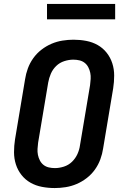

<svg xmlns="http://www.w3.org/2000/svg" viewBox="-20 -944 640 972"><path d="M257 8Q224 8 192.5 2Q161 -4 134.5 -19Q108 -34 89 -58Q70 -82 60.5 -111.5Q51 -141 51 -173.5Q51 -206 56 -238L107 -543Q111 -570 121 -597.5Q131 -625 148.5 -649.5Q166 -674 190 -692.5Q214 -711 241 -722.5Q268 -734 296.5 -738.5Q325 -743 352 -743Q385 -743 416.5 -737Q448 -731 474.5 -716Q501 -701 520 -677Q539 -653 548.5 -623.5Q558 -594 558 -561.5Q558 -529 553 -497L502 -192Q498 -165 488 -137.5Q478 -110 460.5 -85.5Q443 -61 419 -42.5Q395 -24 368 -12.5Q341 -1 312.5 3.5Q284 8 257 8ZM258 -93Q280 -93 303.5 -100.5Q327 -108 344.5 -125Q362 -142 372 -164Q382 -186 385 -209L436 -513Q438 -529 439 -544.5Q440 -560 437 -575Q434 -590 427 -603.5Q420 -617 408.5 -626Q397 -635 382 -638.5Q367 -642 351 -642Q329 -642 305.5 -634.5Q282 -627 264.5 -610Q247 -593 237.5 -571Q228 -549 224 -526L173 -222Q171 -206 170 -190.5Q169 -175 172 -160Q175 -145 182 -131.5Q189 -118 200.5 -109Q212 -100 227 -96.5Q242 -93 258 -93ZM218 -846V-924H563V-846Z"/></svg>

Font: Iosevka SS04 Extended Oblique
Style: Bold
Weight: 700
Width: 7
Italic angle: -9°
Monospace: yes
Designer: Belleve Invis
Foundry: Belleve Invis
Version: Version 19.0.0; ttfautohint (v1.8.4)